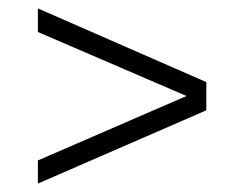

<svg xmlns="http://www.w3.org/2000/svg" viewBox="-20 -481 581 456"><path d="M70 -45V-100L423 -253L70 -405V-461L470 -286V-219Z"/></svg>

Font: Azeri Sans Light
Style: Regular
Weight: 300
Designer: Hector Gatti & Omnibus-Type (original fonts) / Cristiano Sobral (main changes and remastering)
Version: Version 1.000; ttfautohint (v1.6)